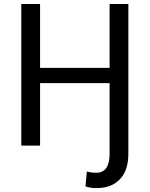

<svg xmlns="http://www.w3.org/2000/svg" viewBox="-20 -731 752 964"><path d="M86.9 -710.9H181.2V-390.1H530.3V-710.9H624.5V41Q624.5 124.5 582 168.9Q539.6 213.4 464.8 213.4Q434.6 213.4 409.2 205.1L416 129.9Q433.1 136.2 463.9 136.2Q529.8 136.2 530.3 42.5V-313.5H181.2V0H86.9Z"/></svg>

Font: LXGW WenKai Screen
Style: Regular
Weight: 400
Designer: LXGW / Fontworks Inc.
Foundry: LXGW / Fontworks Inc.
Version: Version 1.510;January 18,2025